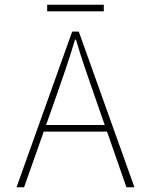

<svg xmlns="http://www.w3.org/2000/svg" viewBox="-20 -794 640 814"><path d="M50 0 286 -660H314L550 0H516L378 -396Q357 -456 338.5 -510.5Q320 -565 302 -626H298Q280 -565 261.5 -510.5Q243 -456 222 -396L82 0ZM152 -236V-264H445V-236ZM180 -746V-774H420V-746Z"/></svg>

Font: Source Code Pro ExtraLight
Style: Regular
Weight: 200
Monospace: yes
Designer: Paul D. Hunt, Teo Tuominen
Foundry: Adobe
Version: Version 1.026;hotconv 1.1.0;makeotfexe 2.6.0